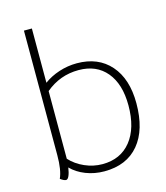

<svg xmlns="http://www.w3.org/2000/svg" viewBox="-118 -881 846 981"><g transform="rotate(-15 305.0 -390.5)"><path d="M560 -284Q560 -144 495.5 -67Q431 10 313 10Q261 10 215 -8Q169 -26 139 -57Q135 -30 128 -14Q121 2 112 2Q101 2 82 -12Q101 -54 101 -132V-791H143V-504Q178 -530 224 -545Q270 -560 318 -560Q431 -560 495.5 -486.5Q560 -413 560 -284ZM518 -284Q518 -397 465 -460.5Q412 -524 318 -524Q219 -524 143 -460V-108V-102Q174 -68 219.5 -48Q265 -28 313 -28Q409 -28 463.5 -96Q518 -164 518 -284Z"/></g></svg>

Font: Krub ExtraLight
Style: Regular
Weight: 275
Designer: Ekaluck Peanpanawate
Foundry: Cadson Demak Co.,Ltd.
Version: Version 1.000; ttfautohint (v1.6)